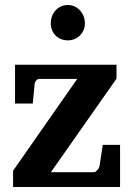

<svg xmlns="http://www.w3.org/2000/svg" viewBox="-20 -746 531 766"><path d="M32.2 0V-64.9L288.1 -431.2H137.2Q129.4 -431.2 123.8 -424.1Q118.2 -417 118.2 -410.2L110.8 -333H40V-487.8H444.8V-432.1L183.1 -59.1H355Q358.4 -59.1 361.8 -61.5Q365.2 -64 368.4 -67.4Q371.6 -70.8 373.8 -75Q376 -79.1 377 -83L390.1 -168H459V0ZM318.8 -652.8Q318.8 -639.2 313.7 -626.7Q308.6 -614.3 299.3 -605Q290 -595.7 277.6 -590.3Q265.1 -585 250.5 -585Q235.8 -585 223.4 -590.1Q210.9 -595.2 201.9 -604.2Q192.9 -613.3 187.7 -625.7Q182.6 -638.2 182.6 -652.8Q182.6 -668 187.5 -681.2Q192.4 -694.3 201.4 -704.3Q210.4 -714.4 222.9 -720.2Q235.4 -726.1 250.5 -726.1Q264.6 -726.1 277.1 -720.5Q289.6 -714.8 298.8 -704.8Q308.1 -694.8 313.5 -681.4Q318.8 -668 318.8 -652.8Z"/></svg>

Font: Charis SIL APac
Style: Bold
Weight: 700
Foundry: SIL International
Version: Version 5.000